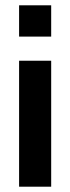

<svg xmlns="http://www.w3.org/2000/svg" viewBox="-20 -654 265 724"><path d="M52 -634H173V-516H52ZM52 -425H173V50H52Z"/></svg>

Font: BM HANNA Pro
Style: Regular
Weight: 400
Designer: Woowa Brothers : Cheoljun Lim; Soyoung Lee; & Sandoll : Jooyeon Kang;
Foundry: Sandoll Communications Inc.
Version: Version 1.000;PS 1;hotconv 16.6.51;makeotf.lib2.5.65220